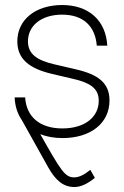

<svg xmlns="http://www.w3.org/2000/svg" viewBox="-20 -544 496 768"><path d="M230 8.3C342.3 8.3 418 -50.8 418 -142.1C418 -212.4 372.6 -246.1 283.7 -266.6L195.8 -287.1C128.9 -302.7 91.8 -327.6 91.8 -378.4C91.8 -441.9 146 -485.4 228.5 -485.4C312.5 -485.4 360.8 -439.9 367.2 -361.3H409.2C403.3 -463.4 334 -523.9 228.5 -523.9C122.1 -523.9 49.3 -465.3 49.3 -378.4C49.3 -308.1 96.7 -270 187.5 -248.5L274.9 -228C338.4 -212.9 375 -191.9 375 -141.1C375 -75.7 319.3 -30.3 229.5 -30.3C138.2 -30.3 85.4 -77.6 80.6 -154.3H38.6C40 -118.7 50.3 -88.4 67.4 -63.5L172.4 124.5C202.1 177.7 233.4 204.1 277.3 204.1C304.2 204.1 331.1 190.4 359.4 167.5L341.3 135.3C318.4 153.8 297.4 165.5 276.9 165.5C239.7 165.5 224.6 140.1 141.1 -7.3C167 2.9 196.8 8.3 230 8.3Z"/></svg>

Font: Raveo Display Display ExLight
Style: Regular
Weight: 200
Designer: Jakub Foglar, Rasmus Andersson (Inter)
Foundry: Jakubfoglar.com
Version: Version 1.100;Glyphs 3.2.3 (3260)